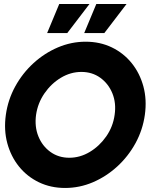

<svg xmlns="http://www.w3.org/2000/svg" viewBox="-20 -920 790 953"><path d="M303 13Q232 13 173.2 -15.2Q114.5 -43.5 74.2 -93.5Q34 -143.5 16.2 -209.2Q-1.5 -275 9 -350Q19.5 -425 55.5 -490.8Q91.5 -556.5 146.2 -606.5Q201 -656.5 267.5 -684.8Q334 -713 405 -713Q476.5 -713 535 -684.8Q593.5 -656.5 633.8 -606.5Q674 -556.5 691.8 -490.8Q709.5 -425 699 -350Q688.5 -275 652.5 -209.2Q616.5 -143.5 561.8 -93.5Q507 -43.5 440.8 -15.2Q374.5 13 303 13ZM324 -137Q377.5 -137 425.8 -166Q474 -195 507.5 -243.2Q541 -291.5 549 -350Q557.5 -408.5 537.8 -456.8Q518 -505 477.8 -534Q437.5 -563 384 -563Q330.5 -563 282.2 -534Q234 -505 200.8 -456.8Q167.5 -408.5 159 -350Q151 -291.5 170.5 -243.2Q190 -195 230.2 -166Q270.5 -137 324 -137ZM398 -756 458 -900H608L498 -756ZM214 -756 274 -900H424L314 -756Z"/></svg>

Font: Urbanist Black
Style: Italic
Weight: 900
Italic angle: -8°
Designer: Corey Hu
Foundry: Corey Hu
Version: Version 1.330; ttfautohint (v1.8.4.7-5d5b)